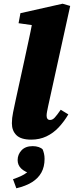

<svg xmlns="http://www.w3.org/2000/svg" viewBox="-20 -736 398 1034"><path d="M148 16Q93 16 68.5 -8Q44 -32 44 -72Q44 -100 50.5 -131Q57 -162 65 -200L111 -410Q122 -463 133.5 -514.5Q145 -566 155 -620L221 -591L80 -611L90 -665L317 -716L358 -704L239 -163Q236 -148 233.5 -135.5Q231 -123 231 -113Q231 -102 235.5 -96Q240 -90 250 -90Q263 -90 275 -103Q287 -116 307 -145L348 -120Q325 -81 296 -50Q267 -19 230 -1.5Q193 16 148 16ZM220 120Q220 162 203 193Q186 224 152.5 245Q119 266 68 278L50 229Q74 221 92.5 212.5Q111 204 125 193Q139 182 151 167V201Q113 190 94 171.5Q75 153 75 126Q75 96 96 73.5Q117 51 156 51Q174 51 188.5 56Q203 61 210 69Q214 79 217 91.5Q220 104 220 120Z"/></svg>

Font: Source Serif 4 Black
Style: Italic
Weight: 900
Italic angle: -12°
Designer: Frank Grießhammer
Foundry: Adobe Systems Incorporated
Version: Version 4.004;hotconv 1.0.116;makeotfexe 2.5.65601